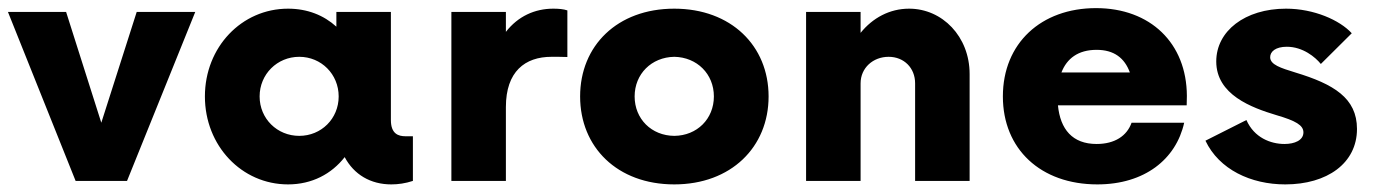

<svg xmlns="http://www.w3.org/2000/svg" viewBox="-23 -457 3476 485"><path d="M322.3 -426.8 232.9 -147 144 -426.8H-2.9L168 0H297.9L470.2 -426.8Z M1001.5 -112.8C983.4 -112.8 964.4 -118.7 964.4 -153.8V-426.8H826.7V-389.6C794.9 -418.5 753.4 -435.1 704.6 -435.1C587.4 -435.1 494.6 -337.9 494.6 -213.4C494.6 -88.9 587.4 8.8 704.6 8.8C765.1 8.8 814.5 -17.6 847.7 -60.1C871.1 -16.1 913.1 8.8 965.3 8.8C982.4 8.8 1001 6.3 1020 0V-112.8ZM732.9 -113.8C677.2 -113.8 632.8 -157.2 632.8 -213.4C632.8 -269.5 677.2 -313.5 732.9 -313.5C788.6 -313.5 832.5 -269.5 832.5 -213.4C832.5 -157.2 788.6 -113.8 732.9 -113.8Z M1117.2 0H1254.9V-186.5C1254.9 -276.4 1303.2 -313.5 1370.1 -313.5C1383.3 -313.5 1397.5 -313.5 1410.2 -313V-430.7C1400.4 -434.1 1387.7 -435.1 1374.5 -435.1C1328.1 -435.1 1285.6 -416 1254.9 -376.5V-426.8H1117.2Z M1680.2 8.8C1823.7 8.8 1918.5 -85.4 1918.5 -213.4C1918.5 -341.3 1823.7 -435.1 1680.2 -435.1C1536.1 -435.1 1442.4 -341.3 1442.4 -213.4C1442.4 -85.4 1536.1 8.8 1680.2 8.8ZM1680.2 -113.8C1622.6 -114.3 1580.1 -156.7 1580.1 -213.4C1580.1 -270 1622.6 -312.5 1680.2 -313.5C1737.8 -312.5 1780.3 -270 1780.3 -213.4C1780.3 -156.7 1737.8 -114.3 1680.2 -113.8Z M2273.4 -435.1C2224.1 -435.1 2181.2 -411.6 2150.9 -374V-426.8H2013.2V0H2150.9V-246.6C2150.9 -285.2 2182.1 -313.5 2221.7 -313.5C2260.7 -313.5 2288.6 -285.2 2288.6 -246.6V0H2426.3V-270C2426.3 -364.7 2357.4 -435.1 2273.4 -435.1Z M2975.1 -214.8C2974.6 -348.1 2882.8 -436.5 2745.6 -436.5C2606.9 -436.5 2510.3 -347.7 2510.3 -213.4C2510.3 -80.6 2605.5 8.8 2749 8.8C2868.2 8.8 2947.8 -54.7 2968.3 -147H2835.4C2823.7 -113.8 2793 -93.3 2747.1 -93.3C2686 -93.3 2655.3 -130.4 2649.4 -190.9H2974.6ZM2747.1 -331.1C2791.5 -331.1 2817.9 -310.1 2831.1 -273.9H2658.2C2671.9 -309.1 2700.2 -331.1 2747.1 -331.1Z M3223.6 8.8C3329.1 8.8 3404.8 -44.4 3404.8 -131.3C3404.8 -209.5 3345.7 -244.6 3249 -273.9C3212.4 -285.2 3185.5 -293.5 3185.5 -312.5C3185.5 -326.7 3199.2 -338.9 3227.5 -338.9C3268.1 -338.9 3299.8 -312.5 3313.5 -295.4L3391.6 -373C3361.3 -406.2 3295.9 -435.1 3225.6 -435.1C3121.6 -435.1 3049.3 -378.4 3049.3 -301.8C3049.3 -217.8 3138.2 -185.1 3201.7 -166C3250 -151.9 3269.5 -140.6 3269.5 -122.6C3269.5 -102.5 3247.1 -93.3 3221.7 -93.3C3186.5 -93.3 3145 -109.4 3125.5 -153.8L3022 -101.6C3056.6 -28.8 3136.7 8.8 3223.6 8.8Z"/></svg>

Font: Now ExtraBold
Style: Regular
Weight: 800
Designer: Alfredo Marco Pradil
Foundry: Alfredo Marco Pradil
Version: Version 1.200;hotconv 1.0.109;makeotfexe 2.5.65596